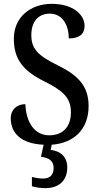

<svg xmlns="http://www.w3.org/2000/svg" viewBox="-20 -744 519 999"><path d="M215 235C285 235 330 197 330 127C330 74 297 42 244 36L249 9C365 1 441 -72 441 -192C441 -296 387 -352 279 -405C174 -456 143 -492 143 -562C143 -631 179 -673 239 -673C308 -673 338 -609 338 -544C392 -544 420 -566 420 -610C420 -667 361 -724 249 -724C137 -724 52 -653 52 -543C52 -436 100 -376 208 -322C304 -274 349 -238 349 -160C349 -85 308 -40 236 -40C162 -40 116 -104 112 -202C69 -202 36 -175 36 -128C36 -54 87 4 207 9L193 72C232 77 259 90 259 130C259 169 237 185 203 185C188 185 167 182 146 177V225C167 232 197 235 215 235Z"/></svg>

Font: Noto Serif Bengali Condensed Medium
Style: Regular
Weight: 500
Width: 3
Designer: Juan Bruce, Universal Thirst, Indian Type Foundry and the Monotype Design Team.
Foundry: Monotype Imaging Inc.
Version: Version 2.003